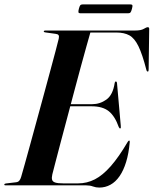

<svg xmlns="http://www.w3.org/2000/svg" viewBox="-32 -838 695 868"><path d="M254.5 -367H384.5Q420 -367 449.2 -388Q478.5 -409 486.5 -463Q487 -466 488.2 -467.8Q489.5 -469.5 491.5 -469.5Q494 -469.5 495.2 -467.8Q496.5 -466 497 -461.5L514 -269.5Q514.5 -263 514.2 -260.8Q514 -258.5 512 -257.5Q510 -257 508.5 -258.2Q507 -259.5 505 -263.5Q487.5 -313 459.8 -335.2Q432 -357.5 382 -357.5H250.5ZM358 0H-6.5Q-9.5 0 -11 -0.8Q-12.5 -1.5 -12.5 -3.5Q-12.5 -5.5 -10.8 -6.8Q-9 -8 -6 -8.5L40.5 -14Q50 -15 55.2 -21.2Q60.5 -27.5 63.5 -38Q69 -57 80 -96Q91 -135 105 -186.5Q119 -238 134.8 -295.5Q150.5 -353 166.2 -410.5Q182 -468 195.5 -518.8Q209 -569.5 219.2 -607.2Q229.5 -645 233.5 -663Q236 -674 232.8 -679Q229.5 -684 219.5 -685L173 -691.5Q169 -692 167.5 -693Q166 -694 166 -696Q166 -698 167.8 -699Q169.5 -700 172.5 -700H578Q605.5 -700 617.8 -707.5Q630 -715 636.5 -715Q643 -715 642.5 -706L640 -525Q640 -520 639.2 -517.2Q638.5 -514.5 636 -514.5Q634 -514.5 632.2 -516.5Q630.5 -518.5 629.5 -523Q611.5 -593 593.8 -629.2Q576 -665.5 552.8 -678.2Q529.5 -691 494 -691H376.5Q370 -669 358.8 -628.5Q347.5 -588 333 -535Q318.5 -482 303 -423.2Q287.5 -364.5 272 -306.2Q256.5 -248 242.8 -196.5Q229 -145 219.2 -106.5Q209.5 -68 204.5 -49.5Q201 -34.5 203.5 -25.5Q206 -16.5 217.8 -12.8Q229.5 -9 253.5 -9H321.5Q361 -9 396.8 -27.2Q432.5 -45.5 468.8 -86.8Q505 -128 545 -196Q549 -202.5 551.5 -202.5Q555.5 -202.5 554.5 -195Q550 -144 538.2 -105.8Q526.5 -67.5 508.5 -41.5Q490.5 -15.5 467.2 -2.8Q444 10 417 10Q401.5 10 388.2 5Q375 0 358 0ZM324.5 -798Q327.5 -810 330.8 -814Q334 -818 341 -818H558Q565 -818 566.5 -814.5Q568 -811 564.5 -798Q561.5 -786.5 558.2 -782.2Q555 -778 548 -778H331Q324 -778 322.8 -782.2Q321.5 -786.5 324.5 -798Z"/></svg>

Font: Fraunces 120pt SemiBold
Style: Italic
Weight: 600
Italic angle: -16°
Version: Version 1.000;[b76b70a41]